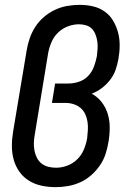

<svg xmlns="http://www.w3.org/2000/svg" viewBox="-20 -763 540 791"><path d="M209 8Q179 8 151 2Q123 -4 99.5 -18.5Q76 -33 60 -55.5Q44 -78 36.5 -105Q29 -132 29 -161.5Q29 -191 34 -221L90 -556Q94 -581 102.5 -605.5Q111 -630 125.5 -652.5Q140 -675 161 -693Q182 -711 206.5 -722.5Q231 -734 257 -738.5Q283 -743 308 -743Q336 -743 362.5 -737Q389 -731 410.5 -716Q432 -701 445.5 -678.5Q459 -656 466 -630.5Q473 -605 473 -577Q473 -549 468 -521Q464 -498 456.5 -476Q449 -454 434 -434.5Q419 -415 400 -400.5Q381 -386 358 -377Q382 -364 399 -342Q416 -320 424 -293.5Q432 -267 432 -237.5Q432 -208 427 -179Q423 -154 415 -129Q407 -104 391.5 -81.5Q376 -59 355.5 -41Q335 -23 310.5 -12Q286 -1 260 3.5Q234 8 209 8ZM211 -72Q234 -72 257 -80.5Q280 -89 298 -106.5Q316 -124 325.5 -147Q335 -170 339 -193Q341 -210 342 -227.5Q343 -245 340.5 -261.5Q338 -278 331 -293Q324 -308 311.5 -318.5Q299 -329 283 -334Q267 -339 250 -339H194L207 -419H263Q284 -419 306 -426.5Q328 -434 343.5 -450.5Q359 -467 367 -488.5Q375 -510 379 -531Q381 -546 382 -561.5Q383 -577 381 -591.5Q379 -606 374 -619.5Q369 -633 359.5 -643.5Q350 -654 335.5 -658.5Q321 -663 305 -663Q283 -663 260 -654.5Q237 -646 219 -628.5Q201 -611 191.5 -588Q182 -565 178 -542L123 -207Q120 -191 119.5 -174.5Q119 -158 122 -142.5Q125 -127 132 -113Q139 -99 151 -89.5Q163 -80 178.5 -76Q194 -72 211 -72Z"/></svg>

Font: Iosevka Curly Medium
Style: Italic
Weight: 500
Italic angle: -9°
Monospace: yes
Designer: Belleve Invis
Foundry: Belleve Invis
Version: Version 22.1.2; ttfautohint (v1.8.4)